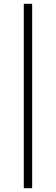

<svg xmlns="http://www.w3.org/2000/svg" viewBox="-20 -858 294 1009"><path d="M105 -838H149V131H105Z"/></svg>

Font: SpoqaHanSansJP-Light
Style: Regular
Weight: 300
Designer: [Source Han Sans]
Ryoko NISHIZUKA  (kana & ideographs); Paul D. Hunt (Latin, Greek & Cyrillic); Wenlong ZHANG  (bopomofo
Foundry: Spoqa (http://bi.spoqa.com)
Version: Version 1.002.20150607